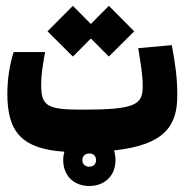

<svg xmlns="http://www.w3.org/2000/svg" viewBox="-20 -511 626 651"><path d="M282.7 119.6C333 119.6 371.6 86.9 371.6 31.7C371.6 20 369.6 8.8 366.7 -1C539.6 -19.5 581.1 -85.4 581.1 -187C581.1 -248 574.7 -292.5 562.5 -357.9L448.7 -347.7C458 -288.1 463.9 -257.3 463.9 -218.8C463.9 -155.3 439 -139.2 258.3 -139.2C141.1 -139.2 119.6 -150.4 119.6 -223.1C119.6 -258.3 124.5 -286.6 132.8 -334.5H26.4C12.7 -292.5 4.9 -242.7 4.9 -192.4C4.9 -61 56.6 -6.3 198.2 3.4C195.8 12.2 194.3 21.5 194.3 31.7C194.3 85.4 231 119.6 282.7 119.6ZM349.1 -319.3 435.1 -404.8 349.1 -491.2 288.1 -429.7 227.1 -491.2 141.1 -404.8 227.1 -319.3 288.1 -380.4ZM282.7 54.2C270 54.2 259.3 46.9 259.3 31.7C259.3 18.1 269 9.3 283.2 9.3C296.4 9.3 305.7 17.6 305.7 31.7C305.7 45.9 296.4 54.2 282.7 54.2Z"/></svg>

Font: Cascadia Code
Style: Bold
Weight: 700
Monospace: yes
Designer: Aaron Bell
Foundry: Saja Typeworks
Version: Version 2404.023